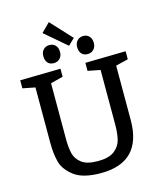

<svg xmlns="http://www.w3.org/2000/svg" viewBox="-143 -1110 1033 1224"><g transform="rotate(-15 373.5 -498.0)"><path d="M722 -700V-647L640 -627V-268Q640 10 370 10Q250 10 192 -35.5Q134 -81 120.5 -136Q107 -191 107 -256V-626L25 -642V-695L292 -700V-647L210 -626V-256Q210 -201 219.5 -162Q229 -123 264 -96Q299 -69 371 -69Q444 -69 480.5 -97.5Q517 -126 527 -167.5Q537 -209 537 -268V-626L455 -642V-695ZM425 -868 383 -827 240 -949 297 -1006ZM207 -806Q207 -832 222.5 -848Q238 -864 261 -864Q287 -864 302 -848Q317 -832 317 -804Q317 -777 301 -761Q285 -745 261 -745Q235 -745 221 -761Q207 -777 207 -806ZM430 -804Q430 -831 445.5 -847.5Q461 -864 485 -864Q510 -864 525 -848Q540 -832 540 -804Q540 -777 524 -761Q508 -745 485 -745Q459 -745 445 -760.5Q431 -776 430 -804Z"/></g></svg>

Font: Bitter Pro Medium
Style: Regular
Weight: 500
Designer: Sol Matas, and Bitter project Authors
Foundry: Sol Matas
Version: Version 1.010